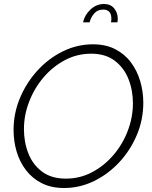

<svg xmlns="http://www.w3.org/2000/svg" viewBox="-20 -937 764 962"><path d="M301 5Q237 5 189.5 -19Q142 -43 110.5 -84Q79 -125 63.5 -177Q48 -229 48 -286Q48 -370 80.5 -447Q113 -524 168.5 -584.5Q224 -645 295.5 -680Q367 -715 446 -715Q510 -715 557.5 -690.5Q605 -666 636 -624.5Q667 -583 682.5 -530.5Q698 -478 698 -422Q698 -338 666 -261.5Q634 -185 578.5 -125Q523 -65 451.5 -30Q380 5 301 5ZM310 -42Q381 -42 442 -74.5Q503 -107 549 -161Q595 -215 620.5 -282.5Q646 -350 646 -419Q646 -485 623.5 -541.5Q601 -598 554.5 -633Q508 -668 437 -668Q366 -668 305 -635.5Q244 -603 198 -549Q152 -495 126 -427.5Q100 -360 100 -290Q100 -224 122.5 -167.5Q145 -111 191.5 -76.5Q238 -42 310 -42ZM396 -825Q404 -862 433.5 -889.5Q463 -917 501 -917Q534 -917 552 -895Q570 -873 570 -844Q570 -833 568 -825H536Q537 -830 537.5 -834Q538 -838 538 -843Q538 -889 497 -889Q469 -889 452 -869.5Q435 -850 429 -825Z"/></svg>

Font: Raleway Light
Style: Italic
Weight: 300
Italic angle: -12°
Designer: Matt McInerney, Pablo Impallari, Rodrigo Fuenzalida
Foundry: Matt McInerney, Pablo Impallari, Rodrigo Fuenzalida
Version: Version 4.026